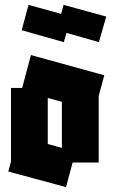

<svg xmlns="http://www.w3.org/2000/svg" viewBox="-20 -753 463 788"><path d="M14 -49 25 -90V-392H71L107 -527L408 -444L385 -359V-86H278L251 15ZM176 -162 234 -146V-335L176 -351ZM242 -580 69 -629 97 -733 231 -696 241 -733 416 -685 386 -580 253 -618Z"/></svg>

Font: Blaka
Style: Regular
Weight: 400
Designer: Mohamed Gaber
Foundry: Kief Type Foundry
Version: Version 1.003; ttfautohint (v1.8.4.7-5d5b)